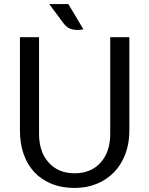

<svg xmlns="http://www.w3.org/2000/svg" viewBox="-20 -910 734 944"><path d="M347 14Q283 14 233 -6.5Q183 -27 148.5 -64Q114 -101 96 -153Q78 -205 78 -268V-727H172V-252Q172 -163 219.5 -110.5Q267 -58 347 -58Q427 -58 474.5 -110.5Q522 -163 522 -252V-727H616V-268Q616 -205 596.5 -153Q577 -101 541.5 -64Q506 -27 456.5 -6.5Q407 14 347 14ZM222 -890H316L390 -766Q364 -760 338 -765Q312 -770 295 -792Z"/></svg>

Font: Expletus Sans
Style: Regular
Weight: 400
Designer: Jasper de Waard
Foundry: Designtown
Version: Version 7.028